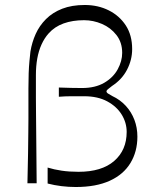

<svg xmlns="http://www.w3.org/2000/svg" viewBox="-20 -735 616 770"><path d="M90 0Q92 -71 92.5 -119Q93 -167 93.5 -200Q94 -233 94 -259.5Q94 -286 94 -314Q94 -342 94 -380Q94 -415 95 -441.5Q96 -468 98 -489Q100 -510 102 -528Q108 -565 123 -598.5Q138 -632 164.5 -658.5Q191 -685 229.5 -700Q268 -715 320 -715Q373 -715 416 -693.5Q459 -672 484.5 -633Q510 -594 510 -538Q510 -495 489.5 -455.5Q469 -416 429 -390Q417 -381 412 -376.5Q407 -372 407 -369Q407 -364 413 -360Q419 -356 430 -350Q462 -335 484.5 -310.5Q507 -286 519 -254.5Q531 -223 531 -187Q531 -127 503 -81Q475 -35 420 -10Q365 15 284 15Q255 15 226.5 11.5Q198 8 171 1V-63Q197 -55 227.5 -50.5Q258 -46 295 -46Q388 -46 438 -89.5Q488 -133 488 -206Q488 -243 468 -275.5Q448 -308 410 -328.5Q372 -349 318 -349Q286 -349 264.5 -349Q243 -349 216 -347V-384Q243 -383 266.5 -382.5Q290 -382 309 -382Q362 -382 398 -403Q434 -424 452 -457Q470 -490 470 -523Q470 -565 447 -594.5Q424 -624 389 -639Q354 -654 317 -654Q271 -654 235 -641Q199 -628 175 -601Q158 -582 146.5 -556.5Q135 -531 129.5 -500.5Q124 -470 124 -434Q124 -409 124 -389Q124 -369 124 -343Q124 -317 124.5 -276Q125 -235 125.5 -168.5Q126 -102 127 0Z"/></svg>

Font: Ojuju
Style: Regular
Weight: 400
Designer: Chisaokwu Joboson, Mirko Velimirovic
Foundry: Udi Foundry
Version: Version 1.000